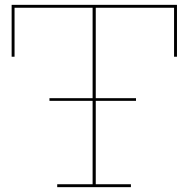

<svg xmlns="http://www.w3.org/2000/svg" viewBox="-20 -772 778 792"><path d="M710 -752V-538H698V-740H375V-367H541V-356H375V-12H520V0H216V-12H362V-356H184V-367H362V-740H40V-538H28V-752Z"/></svg>

Font: Hepta Slab Thin
Style: Regular
Weight: 250
Designer: Michael LaGattuta
Foundry: Michael LaGattuta
Version: Version 1.100; ttfautohint (v1.8) -l 8 -r 50 -G 200 -x 14 -D